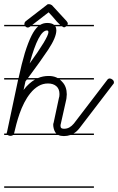

<svg xmlns="http://www.w3.org/2000/svg" viewBox="-20 -661 566 920"><path d="M430 -14H317Q303 -9 286 -9Q270 -9 260 -14H43Q38 -10 30 -10Q23 -10 17 -14H0V-21H12Q12 -23 12 -25L13 -26Q13 -28 14 -30L67 -280H0V-287H69Q84 -357 99 -407Q115 -458 131 -490Q146 -520 163 -535H126L125 -534Q119 -529 113 -529Q107 -529 102 -534L101 -535H0V-542H97Q97 -544 97 -547Q97 -554 104 -560L209 -641H216Q221 -641 229 -636L299 -560Q305 -553 305 -548Q305 -545 303 -542H430V-535H297Q291 -530 287 -530Q284 -530 277 -535H245Q250 -527 250 -516Q250 -482 211 -423Q175 -369 114 -287H162Q186 -297 213 -297Q234 -297 250 -290Q253 -288 256 -287H430V-280H266Q272 -276 277 -270Q289 -258 294.5 -242.5Q300 -227 300 -209Q299 -204 299 -197.5Q299 -191 297 -182L271 -66Q270 -64 270 -59Q270 -49 275 -46.5Q280 -44 286 -44Q301 -44 312.5 -50.5Q324 -57 334 -69L493 -277Q498 -285 506 -285Q512 -285 519 -279.5Q526 -274 526 -266Q526 -260 521 -256L361 -47Q348 -30 332 -21H430ZM245 -27Q240 -35 237.5 -45Q235 -55 235 -63Q235 -69 237 -73L262 -190Q265 -198 265 -210Q265 -235 250 -248Q235 -261 210 -261Q185 -261 164 -248.5Q143 -236 126 -215Q109 -194 96 -168.5Q83 -143 74 -117Q65 -91 58.5 -66.5Q52 -42 48 -24Q48 -22 47 -21H250Q247 -24 245 -27ZM122 -357Q165 -416 188.5 -455Q212 -494 212 -507Q212 -515 205 -515Q165 -515 122 -357ZM206 -551Q228 -551 239 -542H268Q261 -549 252 -558Q242 -570 231.5 -582Q221 -594 213 -602L135 -542H173Q188 -551 206 -551ZM430 239H0V232H430ZM102 -271 93 -230Q118 -263 148 -280H109Z"/></svg>

Font: Gruenewald VA 1. Klasse
Style: Regular
Weight: 400
Designer: Peter Wiegel
Foundry: Peter Wiegel, nach dem Schriftentwurf von Dr. H. Gr¸newald
Version: Version 0.007